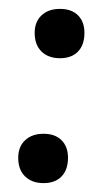

<svg xmlns="http://www.w3.org/2000/svg" viewBox="-20 -404 247 432"><path d="M21 -49Q21 -74 36.5 -88.5Q52 -103 78 -103Q104 -103 118.5 -88.5Q133 -74 133 -49Q133 -22 118.5 -7Q104 8 78 8Q52 8 36.5 -7Q21 -22 21 -49ZM58 -330Q58 -355 73.5 -369.5Q89 -384 115 -384Q141 -384 155.5 -369.5Q170 -355 170 -330Q170 -303 155.5 -288Q141 -273 115 -273Q89 -273 73.5 -288Q58 -303 58 -330Z"/></svg>

Font: Cormorant Garamond
Style: Bold Italic
Weight: 700
Italic angle: -10°
Designer: Christian Thalmann (Catharsis Fonts)
Foundry: Catharsis Fonts
Version: Version 4.000